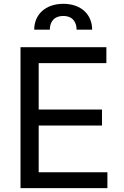

<svg xmlns="http://www.w3.org/2000/svg" viewBox="-20 -971 639 991"><path d="M85.9 0H534.4V-82H179.7V-323.2H506.4V-405.5H179.7V-645.2H529.1V-727.3H85.9ZM156.6 -817.8H237.2C237.2 -854.4 255.7 -888.5 306.8 -888.5C355.5 -888.5 375.4 -855.8 375.4 -817.8H455.6C455.6 -895.6 399.1 -951.3 306.8 -951.3C214.5 -951.3 156.6 -895.6 156.6 -817.8Z"/></svg>

Font: Margiela Sans Text
Style: Regular
Weight: 400
Designer: Stefan Endress, Andreas Faust
Version: Version 1.100;FEAKit 1.0